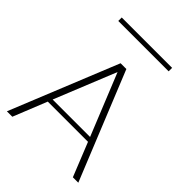

<svg xmlns="http://www.w3.org/2000/svg" viewBox="-248 -1039 1175 1175"><g transform="rotate(45 339.0 -451.5)"><path d="M20 0 304 -700H354L638 0H591L503 -219H155L67 0ZM167 -249H491L329 -649ZM111 -873V-903H547V-873Z"/></g></svg>

Font: Panamera Light
Style: Regular
Weight: 300
Designer: Bastien Sozeau
Foundry: NBR — Bastien Sozeau
Version: Version 3.002; ttfautohint (v1.8.4.7-5d5b);gftools[0.9.33]